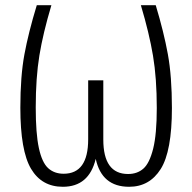

<svg xmlns="http://www.w3.org/2000/svg" viewBox="-20 -705 737 736"><path d="M639 -291Q639 -125 596 -57Q553 11 475 11Q370 11 347 -96Q321 11 221 11Q140 11 99 -58Q58 -127 58 -292Q58 -412 73.5 -496Q89 -580 121 -685H177Q145 -578 131 -492.5Q117 -407 117 -293Q117 -193 129 -137.5Q141 -82 164.5 -60.5Q188 -39 224 -39Q318 -39 318 -171V-397H376V-170Q376 -38 471 -38Q506 -38 529.5 -58.5Q553 -79 567 -134.5Q581 -190 581 -291Q581 -405 566.5 -491.5Q552 -578 520 -685H577Q608 -582 623.5 -497Q639 -412 639 -291Z"/></svg>

Font: Fira Sans Extra Condensed Light
Style: Regular
Weight: 300
Width: 1
Designer: Carrois Corporate & Edenspiekermann AG
Foundry: Carrois Corporate GbR & Edenspiekermann AG
Version: Version 4.203